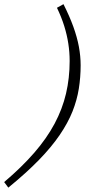

<svg xmlns="http://www.w3.org/2000/svg" viewBox="-88 -754 418 900"><path d="M-68.5 99.5Q14.5 29 73 -38.5Q131.5 -106 168 -174.5Q204.5 -243 221.5 -315.5Q238.5 -388 238.5 -468Q238.5 -509 232.2 -549.8Q226 -590.5 213 -632.2Q200 -674 179 -717.5L209.5 -734.5Q238 -678 255.8 -628.8Q273.5 -579.5 281.8 -535Q290 -490.5 290 -448Q290 -392 281.5 -338.5Q273 -285 251.8 -231.5Q230.5 -178 192.2 -121.8Q154 -65.5 94.8 -4.5Q35.5 56.5 -49 125.5Z"/></svg>

Font: Newsreader 9pt Light
Style: Italic
Weight: 300
Italic angle: -17°
Designer: Hugues Gentile
Foundry: Production Type
Version: Version 1.003